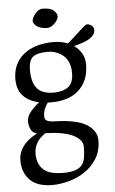

<svg xmlns="http://www.w3.org/2000/svg" viewBox="-61 -699 607 1017"><g transform="rotate(-5 242.0 -190.5)"><path d="M76 -68Q76 -96 97 -121Q118 -146 144 -166Q90 -177 59.5 -209.5Q29 -242 29 -299Q29 -342 45 -375Q61 -408 89.5 -430.5Q118 -453 158 -465Q198 -477 247 -477Q287 -477 323 -463Q339 -476 356.5 -492Q374 -508 389 -522Q404 -536 415.5 -545.5Q427 -555 432 -555Q444 -555 456 -546Q468 -537 468 -523Q468 -504 454.5 -490.5Q441 -477 422.5 -468.5Q404 -460 385 -455Q366 -450 354 -446Q379 -429 394 -403Q409 -377 409 -345Q409 -296 393 -261Q377 -226 350 -203.5Q323 -181 287.5 -170.5Q252 -160 213 -160H189Q179 -146 171.5 -128.5Q164 -111 164 -89Q164 -70 179 -64Q194 -58 221 -58Q338 -54 388.5 -21Q439 12 439 62Q439 119 413 160Q387 201 347.5 227Q308 253 262 265Q216 277 177 277Q97 277 57.5 237.5Q18 198 18 134Q18 108 27 86.5Q36 65 50.5 48.5Q65 32 82.5 19.5Q100 7 118 -2Q95 -8 86 -26.5Q77 -45 76 -68ZM226 -210Q274 -210 302.5 -231Q331 -252 331 -306Q331 -366 296 -397Q261 -428 211 -428Q155 -428 132.5 -409Q110 -390 110 -339Q110 -276 136.5 -243Q163 -210 226 -210ZM101 107Q101 157 132 187.5Q163 218 238 218Q278 218 302 210Q326 202 338.5 186.5Q351 171 355 146.5Q359 122 359 89Q359 52 310 27.5Q261 3 163 0Q101 39 101 107ZM222 -554Q200 -554 185 -559.5Q170 -565 162 -572Q154 -579 150.5 -586Q147 -593 147 -596Q147 -604 152 -615Q157 -626 165 -635.5Q173 -645 183 -651.5Q193 -658 203 -658Q247 -658 264 -642Q281 -626 281 -612Q281 -603 275.5 -593Q270 -583 261.5 -574.5Q253 -566 242.5 -560Q232 -554 222 -554Z"/></g></svg>

Font: Asar
Style: Regular
Weight: 400
Designer: Eben Sorkin
Foundry: Eben Sorkin, Pria Ravichandran
Version: Version 1.003; ttfautohint (v1.3) -l 8 -r 50 -G 0 -x 0 -H 45